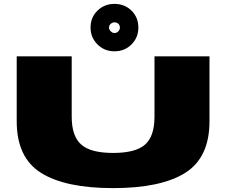

<svg xmlns="http://www.w3.org/2000/svg" viewBox="-20 -965 1177 988"><path d="M562 3Q808 3 933 -75.5Q1058 -154 1058 -341V-675H775V-364Q775 -264 726.5 -221Q678 -178 562 -178Q446 -178 397.5 -221.5Q349 -265 349 -364V-675H66V-341Q66 -154 191 -75.5Q316 3 562 3ZM569 -701Q621.5 -701 656.8 -736.5Q692 -772 692 -823Q692 -875.5 656.8 -910.2Q621.5 -945 569 -945Q517 -945 481.5 -910.2Q446 -875.5 446 -823Q446 -772 481.5 -736.5Q517 -701 569 -701ZM569 -795Q559 -795 550 -803.8Q541 -812.5 541 -823Q541 -835 550 -842.5Q559 -850 569 -850Q581 -850 589 -842.5Q597 -835 597 -823Q597 -812.5 589 -803.8Q581 -795 569 -795Z"/></svg>

Font: Anybody ExtraExpanded Black
Style: Regular
Weight: 900
Width: 8
Version: Version 1.113;gftools[0.9.25]